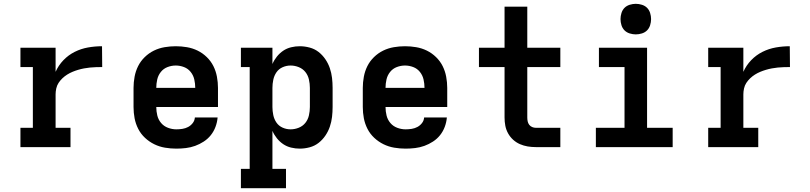

<svg xmlns="http://www.w3.org/2000/svg" viewBox="-20 -770 4240 1005"><path d="M87 0V-101H152V-419H87V-520H271V-394Q286 -428 312 -455Q338 -482 371 -498.5Q404 -515 440.5 -521.5Q477 -528 514 -528L515 -419Q499 -419 483 -418.5Q467 -418 451.5 -416.5Q436 -415 420 -412Q404 -409 389 -404.5Q374 -400 359.5 -394Q345 -388 331.5 -379.5Q318 -371 306.5 -360Q295 -349 286.5 -336Q278 -323 274.5 -307Q271 -291 271 -276V-101H349V0Z M903 8Q873 8 843.5 3Q814 -2 787.5 -15Q761 -28 739 -48.5Q717 -69 703.5 -95.5Q690 -122 684.5 -151Q679 -180 679 -210V-310Q679 -339 684.5 -368.5Q690 -398 703 -424Q716 -450 737.5 -471Q759 -492 785.5 -505Q812 -518 841.5 -523Q871 -528 900 -528Q929 -528 958.5 -523Q988 -518 1014.5 -505Q1041 -492 1062.5 -471Q1084 -450 1097 -424Q1110 -398 1115.5 -368.5Q1121 -339 1121 -310V-210H798Q798 -187 803.5 -165Q809 -143 823.5 -126Q838 -109 859.5 -101Q881 -93 903 -93Q919 -93 935 -95.5Q951 -98 965 -105.5Q979 -113 989 -126Q999 -139 1000 -155H1119Q1117 -130 1108 -106Q1099 -82 1083.5 -62.5Q1068 -43 1046.5 -29Q1025 -15 1001.5 -6.5Q978 2 953 5Q928 8 903 8ZM1002 -310Q1002 -332 997 -354Q992 -376 978 -393.5Q964 -411 943 -419Q922 -427 900 -427Q878 -427 857 -419Q836 -411 822 -393.5Q808 -376 803 -354Q798 -332 798 -310Z M1241 215V114H1287V-419H1241V-520H1406V-435Q1415 -456 1429.5 -474Q1444 -492 1462.5 -504.5Q1481 -517 1503.5 -522.5Q1526 -528 1549 -528Q1575 -528 1601 -521Q1627 -514 1647.5 -498Q1668 -482 1683 -460Q1698 -438 1706.5 -413Q1715 -388 1718 -362Q1721 -336 1721 -310V-210Q1721 -184 1718 -158Q1715 -132 1706.5 -107Q1698 -82 1683 -60Q1668 -38 1647.5 -22Q1627 -6 1601 1Q1575 8 1549 8Q1526 8 1503.5 2.5Q1481 -3 1462.5 -15.5Q1444 -28 1429.5 -46Q1415 -64 1406 -85V114H1477V215ZM1501 -93Q1523 -93 1544 -101.5Q1565 -110 1578.5 -127Q1592 -144 1597 -166Q1602 -188 1602 -210V-310Q1602 -332 1597 -354Q1592 -376 1578.5 -393Q1565 -410 1544 -418.5Q1523 -427 1501 -427Q1479 -427 1459 -418Q1439 -409 1427 -391.5Q1415 -374 1410.5 -352.5Q1406 -331 1406 -310V-210Q1406 -189 1410.5 -167.5Q1415 -146 1427 -128.5Q1439 -111 1459 -102Q1479 -93 1501 -93Z M2103 8Q2073 8 2043.5 3Q2014 -2 1987.5 -15Q1961 -28 1939 -48.5Q1917 -69 1903.5 -95.5Q1890 -122 1884.5 -151Q1879 -180 1879 -210V-310Q1879 -339 1884.5 -368.5Q1890 -398 1903 -424Q1916 -450 1937.5 -471Q1959 -492 1985.5 -505Q2012 -518 2041.5 -523Q2071 -528 2100 -528Q2129 -528 2158.5 -523Q2188 -518 2214.5 -505Q2241 -492 2262.5 -471Q2284 -450 2297 -424Q2310 -398 2315.5 -368.5Q2321 -339 2321 -310V-210H1998Q1998 -187 2003.5 -165Q2009 -143 2023.5 -126Q2038 -109 2059.5 -101Q2081 -93 2103 -93Q2119 -93 2135 -95.5Q2151 -98 2165 -105.5Q2179 -113 2189 -126Q2199 -139 2200 -155H2319Q2317 -130 2308 -106Q2299 -82 2283.5 -62.5Q2268 -43 2246.5 -29Q2225 -15 2201.5 -6.5Q2178 2 2153 5Q2128 8 2103 8ZM2202 -310Q2202 -332 2197 -354Q2192 -376 2178 -393.5Q2164 -411 2143 -419Q2122 -427 2100 -427Q2078 -427 2057 -419Q2036 -411 2022 -393.5Q2008 -376 2003 -354Q1998 -332 1998 -310Z M2785 0Q2763 0 2742 -3.5Q2721 -7 2701.5 -15.5Q2682 -24 2666 -38.5Q2650 -53 2639.5 -72Q2629 -91 2625 -112Q2621 -133 2621 -155V-419H2487V-520H2621V-735H2740V-520H2913V-419H2740V-155Q2740 -145 2742 -135Q2744 -125 2750 -117Q2756 -109 2765.5 -105Q2775 -101 2785 -101H2913V0Z M3099 0V-101H3249V-419H3115V-520H3367V-101H3501V0ZM3308 -590Q3292 -590 3276 -595Q3260 -600 3249 -611Q3238 -622 3233 -638Q3228 -654 3228 -670Q3228 -686 3233 -702Q3238 -718 3249 -729Q3260 -740 3276 -745Q3292 -750 3308 -750Q3324 -750 3340 -745Q3356 -740 3367 -729Q3378 -718 3383 -702Q3388 -686 3388 -670Q3388 -654 3383 -638Q3378 -622 3367 -611Q3356 -600 3340 -595Q3324 -590 3308 -590Z M3687 0V-101H3752V-419H3687V-520H3871V-394Q3886 -428 3912 -455Q3938 -482 3971 -498.5Q4004 -515 4040.5 -521.5Q4077 -528 4114 -528L4115 -419Q4099 -419 4083 -418.5Q4067 -418 4051.5 -416.5Q4036 -415 4020 -412Q4004 -409 3989 -404.5Q3974 -400 3959.5 -394Q3945 -388 3931.5 -379.5Q3918 -371 3906.5 -360Q3895 -349 3886.5 -336Q3878 -323 3874.5 -307Q3871 -291 3871 -276V-101H3949V0Z"/></svg>

Font: Iosevka Plex Etoile
Style: Bold
Weight: 700
Designer: Belleve Invis
Foundry: Belleve Invis
Version: Version 25.1.1; ttfautohint (v1.8.4)